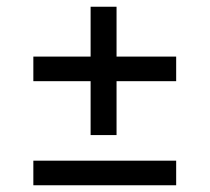

<svg xmlns="http://www.w3.org/2000/svg" viewBox="-20 -551 622 570"><path d="M249 -150V-310H79V-383H249V-531H326V-383H503V-310H326V-150ZM79 -1V-74H503V-1Z"/></svg>

Font: Literata 18pt Medium
Style: Regular
Weight: 500
Designer: Latin by Veronika Burian and Jose Scaglione. Greek by Irene Vlachou. Cyrillic by Vera Evstafieva.
Foundry: TypeTogether
Version: Version 3.103;gftools[0.9.29]